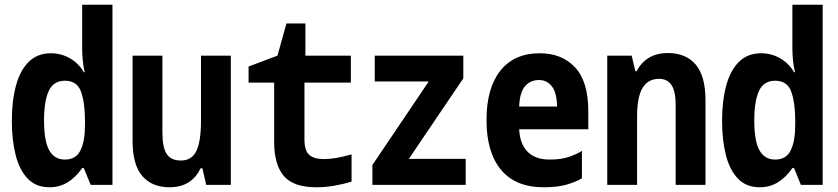

<svg xmlns="http://www.w3.org/2000/svg" viewBox="-20 -781 3540 811"><path d="M189 10Q132 10 97 -26.5Q62 -63 46 -126.5Q30 -190 30 -270Q30 -355 47.5 -419.5Q65 -484 101.5 -520Q138 -556 195 -556Q238 -556 275 -535Q312 -514 334 -476H338Q332 -500 329.5 -527.5Q327 -555 327 -577V-761H455V0H363L334 -71H327Q300 -32 266 -11Q232 10 189 10ZM254 -107Q301 -107 320 -146Q339 -185 339 -253V-270Q339 -346 322.5 -393Q306 -440 254 -440Q206 -440 186 -397Q166 -354 166 -273Q166 -185 188 -146Q210 -107 254 -107Z M696 10Q622 10 581 -37.5Q540 -85 540 -186V-546H666V-221Q666 -159 684 -131Q702 -103 744 -103Q790 -103 809.5 -143.5Q829 -184 829 -271V-546H955V0H851L835 -70H827Q789 10 696 10Z M1316 10Q1219 10 1178.5 -38Q1138 -86 1138 -182V-432H1030V-500L1152 -546L1190 -682H1270V-546H1462V-432H1266V-192Q1266 -145 1286 -127Q1306 -109 1349 -109Q1372 -109 1401.5 -114Q1431 -119 1465 -129V-14Q1430 -3 1392 3.5Q1354 10 1316 10Z M1553 0V-84L1791 -437H1563V-546H1937V-450L1707 -110H1947V0Z M2276 10Q2158 10 2096.5 -63.5Q2035 -137 2035 -274Q2035 -409 2093.5 -482.5Q2152 -556 2260 -556Q2354 -556 2409.5 -496Q2465 -436 2465 -311V-235H2173Q2176 -173 2208.5 -140Q2241 -107 2302 -107Q2351 -107 2385 -119Q2419 -131 2438 -144V-28Q2418 -15 2378 -2.5Q2338 10 2276 10ZM2333 -331Q2332 -390 2311 -416.5Q2290 -443 2257 -443Q2220 -443 2197.5 -416.5Q2175 -390 2173 -331Z M2545 0V-546H2648L2664 -480H2669Q2688 -517 2721 -537Q2754 -557 2801 -557Q2877 -557 2918.5 -508.5Q2960 -460 2960 -356V0H2834V-337Q2834 -395 2816.5 -421.5Q2799 -448 2764 -448Q2717 -448 2694 -409.5Q2671 -371 2671 -289V0Z M3189 10Q3132 10 3097 -26.5Q3062 -63 3046 -126.5Q3030 -190 3030 -270Q3030 -355 3047.5 -419.5Q3065 -484 3101.5 -520Q3138 -556 3195 -556Q3238 -556 3275 -535Q3312 -514 3334 -476H3338Q3332 -500 3329.5 -527.5Q3327 -555 3327 -577V-761H3455V0H3363L3334 -71H3327Q3300 -32 3266 -11Q3232 10 3189 10ZM3254 -107Q3301 -107 3320 -146Q3339 -185 3339 -253V-270Q3339 -346 3322.5 -393Q3306 -440 3254 -440Q3206 -440 3186 -397Q3166 -354 3166 -273Q3166 -185 3188 -146Q3210 -107 3254 -107Z"/></svg>

Font: Noto Sans Mono ExtraCondensed
Style: Bold
Weight: 700
Width: 2
Designer: Monotype Design Team
Foundry: Monotype Imaging Inc.
Version: Version 2.014